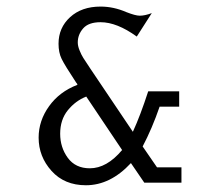

<svg xmlns="http://www.w3.org/2000/svg" viewBox="-20 -547 626 575"><path d="M423.8 -273.4H516.6V-227.5H458Q435.5 -162.1 407.2 -108.4L450.2 -45.9H523.4V0H412.1L372.1 -58.6Q310.5 7.8 237.3 7.8Q172.9 7.8 134.3 -35.2Q95.7 -78.1 95.7 -134.8Q95.7 -185.5 127 -229Q158.2 -272.5 211.9 -293Q211.9 -295.9 208 -299.8Q173.8 -351.6 164.6 -370.6Q155.3 -389.6 155.3 -416Q155.3 -463.9 189.9 -495.6Q224.6 -527.3 281.2 -527.3Q320.3 -527.3 358.4 -510.7Q385.7 -500 398.4 -500Q414.1 -500 434.6 -507.8L389.6 -437.5Q330.1 -480.5 281.2 -480.5Q245.1 -480.5 229 -461.9Q212.9 -443.4 212.9 -419.9Q212.9 -409.2 218.3 -396Q223.6 -382.8 229.5 -373.5Q235.4 -364.3 251 -340.8L377.9 -152.3Q400.4 -201.2 423.8 -273.4ZM345.7 -97.7 238.3 -257.8Q206.1 -245.1 183.1 -216.8Q160.2 -188.5 160.2 -146.5Q160.2 -105.5 183.1 -74.2Q206.1 -43 249 -43Q299.8 -43 345.7 -97.7Z"/></svg>

Font: Thabit
Style: Regular
Weight: 500
Designer: Regenerated by Nadim Shaikli
Foundry: MAK Alagha
Version: 0.01